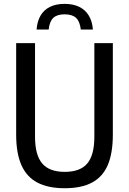

<svg xmlns="http://www.w3.org/2000/svg" viewBox="-20 -963 666 992"><path d="M314.5 9.5Q228.5 9.5 173 -19.8Q117.5 -49 90.5 -110.2Q63.5 -171.5 63.5 -268V-740H161V-256.5Q161 -162 198 -118.5Q235 -75 314.5 -75Q394.5 -75 431 -118.5Q467.5 -162 467.5 -256.5V-740H563V-268Q563 -171.5 536.8 -110.2Q510.5 -49 455.5 -19.8Q400.5 9.5 314.5 9.5ZM169 -810.5Q172.5 -854.5 190.5 -884Q208.5 -913.5 239.5 -928.2Q270.5 -943 314 -943Q357 -943 388.5 -928Q420 -913 438.2 -883.5Q456.5 -854 460 -810.5H397.5Q392.5 -852.5 372.8 -870.8Q353 -889 314 -889Q275 -889 255.5 -870.8Q236 -852.5 231.5 -810.5Z"/></svg>

Font: Encode Sans SC Condensed Medium
Style: Regular
Weight: 500
Width: 3
Designer: Multiple Designers
Foundry: Impallari Type
Version: Version 3.002